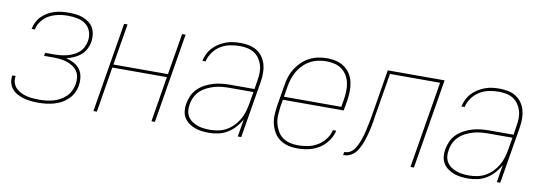

<svg xmlns="http://www.w3.org/2000/svg" viewBox="-47 -808 3094 1095"><g transform="rotate(10 1500.0 -260.0)"><path d="M198 8Q176 8 155 6Q134 4 114.5 -1.5Q95 -7 77 -16Q59 -25 46 -40Q33 -55 27 -75Q21 -95 25 -116L26 -120H45L44 -117Q41 -98 46.5 -80.5Q52 -63 64 -50.5Q76 -38 92 -30Q108 -22 126 -17.5Q144 -13 162 -11.5Q180 -10 199 -10Q219 -10 239 -12Q259 -14 279 -19.5Q299 -25 318 -35Q337 -45 352.5 -60Q368 -75 377 -94Q386 -113 390 -133Q393 -154 390.5 -173.5Q388 -193 377.5 -208.5Q367 -224 350.5 -234.5Q334 -245 315.5 -251Q297 -257 277 -259Q257 -261 237 -261H184L187 -279H240Q258 -279 276.5 -281Q295 -283 313 -287.5Q331 -292 349 -300.5Q367 -309 381.5 -322Q396 -335 404.5 -352.5Q413 -370 416 -388Q421 -416 412 -442Q403 -468 382.5 -483.5Q362 -499 335 -504.5Q308 -510 280 -510Q262 -510 244 -508Q226 -506 208.5 -501Q191 -496 174 -487.5Q157 -479 143.5 -466Q130 -453 120 -436.5Q110 -420 107 -402V-400H88V-403Q92 -423 102 -442Q112 -461 127.5 -476Q143 -491 162 -501.5Q181 -512 201 -518Q221 -524 241 -526Q261 -528 281 -528Q303 -528 324 -525.5Q345 -523 364 -515.5Q383 -508 399 -496Q415 -484 424.5 -466.5Q434 -449 436.5 -428Q439 -407 436 -386Q432 -364 421.5 -343.5Q411 -323 393 -308Q375 -293 354 -284Q333 -275 311 -270Q335 -264 356.5 -252.5Q378 -241 391.5 -222.5Q405 -204 409 -179.5Q413 -155 409 -130Q406 -108 395.5 -86.5Q385 -65 368 -48.5Q351 -32 330 -20.5Q309 -9 286.5 -3Q264 3 242 5.5Q220 8 198 8Z M516 0 602 -520H622L582 -281H898L938 -520H958L872 0H852L895 -263H579L536 0Z M1187 8Q1165 8 1144 5.5Q1123 3 1104 -4Q1085 -11 1068.5 -23Q1052 -35 1041.5 -52Q1031 -69 1028.5 -90.5Q1026 -112 1030 -133Q1034 -157 1044.5 -180.5Q1055 -204 1073.5 -222Q1092 -240 1115 -252Q1138 -264 1162 -271Q1186 -278 1210.5 -280.5Q1235 -283 1259 -283H1399L1407 -334Q1411 -357 1411.5 -379.5Q1412 -402 1406 -422.5Q1400 -443 1388 -460.5Q1376 -478 1358.5 -489.5Q1341 -501 1319 -505.5Q1297 -510 1275 -510Q1247 -510 1218.5 -504.5Q1190 -499 1164.5 -483.5Q1139 -468 1121 -443Q1103 -418 1097 -390H1078Q1083 -411 1092.5 -431Q1102 -451 1117.5 -467.5Q1133 -484 1152.5 -496Q1172 -508 1192.5 -515.5Q1213 -523 1234 -525.5Q1255 -528 1276 -528Q1302 -528 1326 -523Q1350 -518 1370 -505.5Q1390 -493 1404 -473.5Q1418 -454 1424.5 -430.5Q1431 -407 1431 -382Q1431 -357 1427 -331L1372 0H1352L1369 -103Q1356 -78 1336.5 -56Q1317 -34 1292.5 -19Q1268 -4 1240.5 2Q1213 8 1187 8ZM1190 -10Q1214 -10 1238 -15Q1262 -20 1283.5 -32Q1305 -44 1323 -62.5Q1341 -81 1353.5 -102.5Q1366 -124 1373 -147.5Q1380 -171 1384 -194L1396 -265H1259Q1237 -265 1215 -263Q1193 -261 1171.5 -255Q1150 -249 1128.5 -238.5Q1107 -228 1090 -212Q1073 -196 1063 -175Q1053 -154 1050 -132Q1046 -113 1048.5 -94.5Q1051 -76 1060.5 -61Q1070 -46 1085 -36Q1100 -26 1117 -20Q1134 -14 1152.5 -12Q1171 -10 1190 -10Z M1696 8Q1668 8 1642.5 1.5Q1617 -5 1596 -20Q1575 -35 1562 -57Q1549 -79 1542.5 -105Q1536 -131 1537.5 -158.5Q1539 -186 1543 -213L1563 -333Q1567 -359 1575 -384Q1583 -409 1597.5 -432Q1612 -455 1632 -474Q1652 -493 1676 -505.5Q1700 -518 1726 -523Q1752 -528 1777 -528Q1805 -528 1831 -521.5Q1857 -515 1878 -500Q1899 -485 1912.5 -463Q1926 -441 1931.5 -415Q1937 -389 1936 -361.5Q1935 -334 1931 -307L1921 -251H1569L1562 -210Q1559 -186 1557.5 -161Q1556 -136 1561.5 -113Q1567 -90 1578.5 -69.5Q1590 -49 1608 -35.5Q1626 -22 1649.5 -16Q1673 -10 1697 -10Q1726 -10 1754.5 -15.5Q1783 -21 1809.5 -36.5Q1836 -52 1855 -77Q1874 -102 1880 -130H1899Q1895 -109 1884 -89Q1873 -69 1857.5 -52Q1842 -35 1822.5 -23Q1803 -11 1781.5 -4Q1760 3 1738.5 5.5Q1717 8 1696 8ZM1572 -269H1904L1911 -310Q1915 -334 1916 -359Q1917 -384 1912.5 -407Q1908 -430 1896.5 -450Q1885 -470 1867 -484Q1849 -498 1825.5 -504Q1802 -510 1777 -510Q1754 -510 1730.5 -505.5Q1707 -501 1685 -489.5Q1663 -478 1644.5 -460Q1626 -442 1613.5 -421Q1601 -400 1593.5 -376.5Q1586 -353 1582 -330Z M1962 0 1965 -18Q1976 -18 1987.5 -21.5Q1999 -25 2008.5 -33Q2018 -41 2025 -51.5Q2032 -62 2037 -72.5Q2042 -83 2046.5 -94.5Q2051 -106 2054.5 -117Q2058 -128 2061.5 -139.5Q2065 -151 2067 -162Q2069 -173 2071.5 -184.5Q2074 -196 2076.5 -207.5Q2079 -219 2081 -230.5Q2083 -242 2085 -253L2129 -520H2458L2372 0H2352L2435 -502H2145L2103 -250Q2101 -235 2098.5 -220Q2096 -205 2093 -190Q2090 -175 2086.5 -160Q2083 -145 2078.5 -130Q2074 -115 2069 -100.5Q2064 -86 2057 -71.5Q2050 -57 2041.5 -43.5Q2033 -30 2020 -19.5Q2007 -9 1992 -4.5Q1977 0 1962 0Z M2687 8Q2665 8 2644 5.5Q2623 3 2604 -4Q2585 -11 2568.5 -23Q2552 -35 2541.5 -52Q2531 -69 2528.5 -90.5Q2526 -112 2530 -133Q2534 -157 2544.5 -180.5Q2555 -204 2573.5 -222Q2592 -240 2615 -252Q2638 -264 2662 -271Q2686 -278 2710.5 -280.5Q2735 -283 2759 -283H2899L2907 -334Q2911 -357 2911.5 -379.5Q2912 -402 2906 -422.5Q2900 -443 2888 -460.5Q2876 -478 2858.5 -489.5Q2841 -501 2819 -505.5Q2797 -510 2775 -510Q2747 -510 2718.5 -504.5Q2690 -499 2664.5 -483.5Q2639 -468 2621 -443Q2603 -418 2597 -390H2578Q2583 -411 2592.5 -431Q2602 -451 2617.5 -467.5Q2633 -484 2652.5 -496Q2672 -508 2692.5 -515.5Q2713 -523 2734 -525.5Q2755 -528 2776 -528Q2802 -528 2826 -523Q2850 -518 2870 -505.5Q2890 -493 2904 -473.5Q2918 -454 2924.5 -430.5Q2931 -407 2931 -382Q2931 -357 2927 -331L2872 0H2852L2869 -103Q2856 -78 2836.5 -56Q2817 -34 2792.5 -19Q2768 -4 2740.5 2Q2713 8 2687 8ZM2690 -10Q2714 -10 2738 -15Q2762 -20 2783.5 -32Q2805 -44 2823 -62.5Q2841 -81 2853.5 -102.5Q2866 -124 2873 -147.5Q2880 -171 2884 -194L2896 -265H2759Q2737 -265 2715 -263Q2693 -261 2671.5 -255Q2650 -249 2628.5 -238.5Q2607 -228 2590 -212Q2573 -196 2563 -175Q2553 -154 2550 -132Q2546 -113 2548.5 -94.5Q2551 -76 2560.5 -61Q2570 -46 2585 -36Q2600 -26 2617 -20Q2634 -14 2652.5 -12Q2671 -10 2690 -10Z"/></g></svg>

Font: Iosevka Thin Oblique
Style: Regular
Weight: 100
Italic angle: -9°
Monospace: yes
Designer: Belleve Invis
Foundry: Belleve Invis
Version: Version 32.5.0; ttfautohint (v1.8.4)